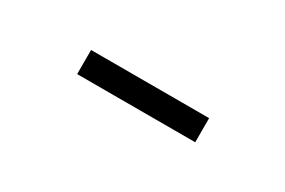

<svg xmlns="http://www.w3.org/2000/svg" viewBox="-2 -904 605 407"><g transform="rotate(30 301.0 -700.5)"><path d="M157 -671H446V-730H157Z"/></g></svg>

Font: ChiuKong Gothic MN Normal
Style: Regular
Weight: 350
Designer: Ryoko NISHIZUKA 西塚涼子 (kana, bopomofo & ideographs); Paul D. Hunt (Latin, Greek & Cyrillic); Sandoll Communications 산돌커뮤니
Foundry: Adobe
Version: Version 1.300